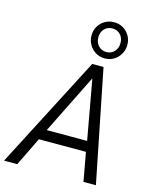

<svg xmlns="http://www.w3.org/2000/svg" viewBox="-159 -1074 921 1165"><g transform="rotate(15 301.5 -492.0)"><path d="M-18 0 347 -705H418L559 0H481L444 -203L474 -180H125L164 -203L65 0ZM369 -618 176 -229 162 -246H458L441 -229L371 -618ZM411 -757Q379 -757 353.5 -772.5Q328 -788 313 -814Q298 -840 298 -871Q298 -903 313 -928.5Q328 -954 353.5 -969Q379 -984 411 -984Q443 -984 468 -969Q493 -954 508 -928.5Q523 -903 523 -871Q523 -840 508 -814Q493 -788 468 -772.5Q443 -757 411 -757ZM410 -797Q441 -797 460.5 -818Q480 -839 480 -871Q480 -904 460.5 -924.5Q441 -945 410 -945Q380 -945 360.5 -924.5Q341 -904 341 -871Q341 -839 360.5 -818Q380 -797 410 -797Z"/></g></svg>

Font: Nunito Sans 10pt Condensed
Style: Italic
Weight: 400
Width: 3
Italic angle: -9°
Designer: Vernon Adams
Foundry: Vernon Adams
Version: Version 3.101;gftools[0.9.27]